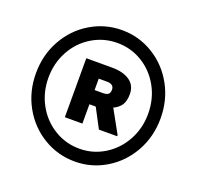

<svg xmlns="http://www.w3.org/2000/svg" viewBox="-129 -878 1060 1028"><g transform="rotate(20 400.5 -364.0)"><path d="M398 -738Q494 -738 575.5 -688.5Q657 -639 704.5 -553.5Q752 -468 752 -364Q752 -260 704.5 -174.5Q657 -89 575.5 -39.5Q494 10 398 10Q301 10 219 -39.5Q137 -89 89.5 -174.5Q42 -260 42 -364Q42 -468 89.5 -553.5Q137 -639 219 -688.5Q301 -738 398 -738ZM398 -63Q475 -63 540 -103Q605 -143 643 -212Q681 -281 681 -364Q681 -448 643 -517Q605 -586 540 -625.5Q475 -665 398 -665Q320 -665 254.5 -625.5Q189 -586 151 -517Q113 -448 113 -364Q113 -281 151 -212Q189 -143 254.5 -103Q320 -63 398 -63ZM553 -430Q553 -390 538 -367.5Q523 -345 494 -332L566 -202V-195H462L404 -305H368V-195H268V-531H415Q479 -531 516 -505Q553 -479 553 -430ZM368 -386H415Q436 -386 445.5 -393.5Q455 -401 455 -419Q455 -451 415 -451H368Z"/></g></svg>

Font: Freesentation 9 Black
Style: Regular
Weight: 900
Designer: glyphs from Roboto by Christian Robertson / Hangul glyphs from Noto Sans CJK(Source Han Sans) by Jang Soo-young and Kang
Foundry: PT&
Version: Version 2.001